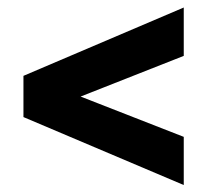

<svg xmlns="http://www.w3.org/2000/svg" viewBox="-20 -596 585 524"><path d="M481.5 -91 44 -276.5V-389L481.5 -575.5V-443.5L200 -332.5L481.5 -222.5Z"/></svg>

Font: League Spartan Thin
Style: Bold
Weight: 700
Version: Version 2.002